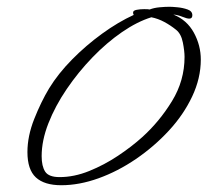

<svg xmlns="http://www.w3.org/2000/svg" viewBox="-20 -555 613 567"><path d="M161 -8Q111 -8 86 -31Q61 -54 61 -106Q61 -153 81 -203.5Q101 -254 125 -294Q152 -338 193 -379.5Q234 -421 281.5 -455.5Q329 -490 375 -511Q373 -513 373 -518Q373 -524 383.5 -526Q394 -528 406 -528Q418 -528 422 -527Q435 -532 451.5 -533.5Q468 -535 481 -535Q488 -535 504 -533.5Q520 -532 534 -527Q548 -522 548 -510Q548 -500 539 -500Q532 -500 518.5 -505.5Q505 -511 492 -512Q532 -496 552.5 -458.5Q573 -421 573 -379Q573 -324 547.5 -270Q522 -216 478.5 -169Q435 -122 381.5 -85.5Q328 -49 271 -28.5Q214 -8 161 -8ZM156 -32Q199 -32 243.5 -50Q288 -68 328.5 -95Q369 -122 400 -150Q451 -196 488 -256.5Q525 -317 525 -387Q525 -404 520 -429.5Q515 -455 500 -467Q484 -480 465.5 -490Q447 -500 427 -504Q385 -491 340 -460Q295 -429 253 -385.5Q211 -342 177 -292Q143 -242 123 -191Q103 -140 103 -94Q103 -64 113.5 -48Q124 -32 156 -32Z"/></svg>

Font: Hurricane
Style: Regular
Weight: 400
Designer: Robert E. Leuschke
Foundry: Robert E. Leuschke
Version: Version 1.010; ttfautohint (v1.8.3)